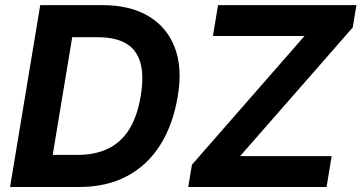

<svg xmlns="http://www.w3.org/2000/svg" viewBox="-20 -748 1446 768"><path d="M296.2 0H87.7L108.8 -128.4H290.3Q360.7 -128.4 412.4 -153.4Q464 -178.3 496.9 -230.7Q529.7 -283.1 542.8 -364.2Q556.4 -445.7 541.4 -497.7Q526.4 -549.6 483.7 -574.4Q441 -599.1 371.5 -599.1H183.6L204.9 -727.5H389.8Q499.4 -727.5 573.3 -683.8Q647.3 -640.1 678.8 -558.7Q710.3 -477.3 691.2 -363.7Q672.4 -249.8 621.1 -168.3Q569.8 -86.9 488.2 -43.5Q406.6 0 296.2 0ZM290.1 -727.5 169.5 0H20.3L140.9 -727.5ZM732.9 0 747.8 -89.2 1198.1 -604.1H831.7L852.2 -727.5H1405.8L1390.8 -637.9L940.4 -123.5H1306.7L1286.2 0Z"/></svg>

Font: Adwaita Sans
Style: Italic
Weight: 400
Italic angle: -9.39999°
Designer: Rasmus Andersson
Foundry: rsms
Version: Version 4.001;git-9221beed3